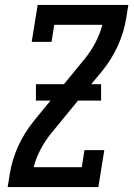

<svg xmlns="http://www.w3.org/2000/svg" viewBox="-20 -755 540 775"><path d="M11 0 20 -56Q29 -111 53.5 -165Q78 -219 116 -266L184 -349H125V-415H238L324 -520Q348 -550 366 -584.5Q384 -619 393 -655H199L188 -586H108L132 -735H498L489 -679Q480 -624 455.5 -570Q431 -516 393 -469L348 -415H388V-349H295L185 -215Q161 -185 143 -150.5Q125 -116 116 -80H310L321 -149H401L377 0Z"/></svg>

Font: Iosevka Curly Slab Medium
Style: Italic
Weight: 500
Italic angle: -9°
Monospace: yes
Designer: Belleve Invis
Foundry: Belleve Invis
Version: Version 22.1.2; ttfautohint (v1.8.4)